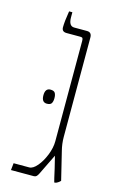

<svg xmlns="http://www.w3.org/2000/svg" viewBox="-105 -691 447 738"><g transform="rotate(15 119.0 -322.0)"><path d="M178 -48 166 -97 126 -15Q122 -7 118 -3.5Q114 0 108 0H17L20 -28H82Q97 -28 113.5 -47.5Q130 -67 141.5 -96Q153 -125 153 -151V-550Q153 -558 151 -561Q149 -564 142 -564H87Q68 -564 68 -582Q68 -605 75 -647H88V-627Q88 -592 110 -592H161Q180 -592 180 -571V-176Q180 -148 187 -121L214 -10Q211 -6 204 -1.5Q197 3 193 3H190Q187 -7 178 -48ZM84 -338Q98 -338 102.5 -330.5Q107 -323 107 -310Q107 -297 102.5 -289.5Q98 -282 84 -282Q63 -282 63 -310Q63 -338 84 -338Z"/></g></svg>

Font: Noto Serif Hebrew NarrowThin
Style: Regular
Weight: 250
Width: 4
Designer: Monotype Design Team
Foundry: Monotype Imaging Inc.
Version: Version 1.000